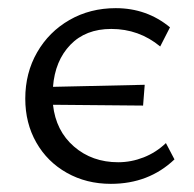

<svg xmlns="http://www.w3.org/2000/svg" viewBox="-20 -443 477 471"><path d="M42 -201Q42 -264 71 -314.5Q100 -365 150.5 -394Q201 -423 264 -423Q340 -423 397 -376L373 -329Q321 -372 253 -372Q190 -372 152.5 -333Q115 -294 110 -230L335 -235L331 -184L110 -186Q117 -122 161.5 -83.5Q206 -45 270 -45Q302 -45 332.5 -57Q363 -69 387 -92L408 -52Q345 8 252 8Q192 8 144 -19Q96 -46 69 -93.5Q42 -141 42 -201Z"/></svg>

Font: LXGW Bright TC
Style: Regular
Weight: 400
Designer: Christian Thalmann (Catharsis Fonts)
Foundry: LXGW / Christian Thalmann (Catharsis Fonts) / Fontworks Inc.
Version: Version 5.501